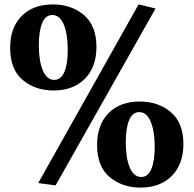

<svg xmlns="http://www.w3.org/2000/svg" viewBox="-20 -830 877 870"><path d="M683 -792 684 -790 232 10 156 0 154 -2 608 -810ZM220 -810Q303 -810 360 -762Q417 -714 417 -617Q417 -526 364.5 -473Q312 -420 223 -420Q140 -420 83 -467.5Q26 -515 26 -613Q26 -705 78 -757.5Q130 -810 220 -810ZM226 -468Q256 -468 271.5 -503.5Q287 -539 287 -605Q287 -675 269 -718.5Q251 -762 217 -762Q187 -762 171.5 -726.5Q156 -691 156 -625Q156 -554 174 -511Q192 -468 226 -468ZM614 -370Q697 -370 754 -322Q811 -274 811 -177Q811 -86 758.5 -33Q706 20 617 20Q534 20 477 -27.5Q420 -75 420 -173Q420 -265 472 -317.5Q524 -370 614 -370ZM620 -28Q650 -28 665.5 -63.5Q681 -99 681 -165Q681 -235 663 -278.5Q645 -322 611 -322Q581 -322 565.5 -286.5Q550 -251 550 -185Q550 -114 568 -71Q586 -28 620 -28Z"/></svg>

Font: Minipax
Style: Bold
Weight: 700
Designer: Raphaël Ronot, Igor Stepanchenko (Cyrillic)
Foundry: steppetype
Version: Version 1.002